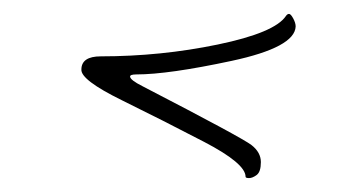

<svg xmlns="http://www.w3.org/2000/svg" viewBox="-20 -386 495 276"><path d="M185 -262Q328 -188 341.5 -177.5Q355 -167 355 -153Q355 -139 349 -134.5Q343 -130 338 -130Q333 -130 333 -132Q333 -151 273.5 -182Q214 -213 155 -242Q96 -271 97 -286Q97 -305 125 -305Q211 -305 293 -322Q375 -339 391 -363Q393 -366 395.5 -366Q398 -366 401.5 -359.5Q405 -353 405 -348Q404 -318 313 -298.5Q222 -279 176 -279Q167 -279 167 -276Q167 -271 185 -262Z"/></svg>

Font: Mrs Saint Delafield
Style: Regular
Weight: 400
Designer: Alejandro Paul
Foundry: Alejandro Paul
Version: Version 1.001